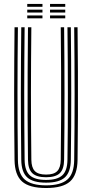

<svg xmlns="http://www.w3.org/2000/svg" viewBox="-20 -937 462 964"><path d="M211.4 7Q127.6 7 90.8 -25.7Q54.1 -58.5 53 -133.8Q52 -215.1 51.5 -297.7Q50.9 -380.3 51 -463.8Q51.1 -547.3 51.6 -631.4Q52.1 -715.5 53 -800H69.9Q69.1 -720.4 68.4 -638Q67.8 -555.7 67.8 -471.7Q67.8 -387.8 68.3 -303.1Q68.9 -218.5 69.9 -134.1Q70.7 -65.1 104 -35.8Q137.4 -6.4 211.4 -6.4Q285.1 -6.4 318.4 -35.7Q351.7 -64.9 352.5 -134.1Q353.7 -216.3 354.1 -299.3Q354.6 -382.2 354.6 -465.5Q354.6 -548.9 354 -632.7Q353.4 -716.5 352.5 -800H369.4Q370.7 -688.5 371.2 -577.8Q371.7 -467.2 371.3 -356.4Q370.9 -245.6 369.4 -133.8Q368.3 -58.5 331.6 -25.7Q294.9 7 211.4 7ZM211.4 -19.9Q145.5 -19.9 116.5 -46.5Q87.6 -73.1 86.8 -134.3Q85.8 -217.5 85.2 -300.5Q84.7 -383.5 84.7 -466.6Q84.7 -549.7 85.3 -633Q86 -716.3 86.8 -800H103.6Q102.8 -719.6 102.2 -637Q101.6 -554.4 101.6 -470.6Q101.6 -386.9 102.1 -302.7Q102.6 -218.5 103.6 -134.4Q104.4 -80 129.6 -56.8Q154.7 -33.6 211.4 -33.6Q267.8 -33.6 292.9 -56.8Q317.9 -80 318.7 -134.4Q319.9 -216.7 320.4 -299.6Q320.8 -382.5 320.8 -465.8Q320.8 -549.2 320.2 -632.7Q319.6 -716.3 318.7 -800H335.6Q336.5 -716.1 337.1 -633.1Q337.7 -550.1 337.7 -467.2Q337.7 -384.3 337.3 -301.2Q336.9 -218.1 335.6 -134.3Q334.8 -73.1 305.9 -46.5Q277 -19.9 211.4 -19.9ZM211.4 -47.1Q163.7 -47.1 142.4 -67.3Q121.1 -87.6 120.5 -134.7Q119 -245.7 118.6 -356.2Q118.2 -466.8 118.8 -577.6Q119.4 -688.4 120.5 -800H137.4Q136.6 -720.2 136 -637.7Q135.4 -555.1 135.4 -471.2Q135.4 -387.3 135.9 -302.9Q136.4 -218.5 137.4 -135Q137.9 -95.8 154.7 -78.2Q171.6 -60.5 211.4 -60.5Q251 -60.5 267.7 -78.2Q284.5 -95.8 285 -135Q286.5 -245.5 286.9 -356Q287.3 -466.4 286.8 -577.5Q286.3 -688.5 285 -800H301.9Q302.7 -716.1 303.3 -633Q303.9 -549.9 303.9 -467Q303.9 -384.2 303.5 -301.3Q303.1 -218.5 301.9 -134.7Q301.3 -87.2 279.9 -67.1Q258.6 -47.1 211.4 -47.1ZM231.2 -902.8V-917.3H307.6V-902.8ZM116.8 -845V-859.5H193.2V-845ZM116.8 -873.9V-888.4H193.2V-873.9ZM116.8 -902.8V-917.3H193.2V-902.8ZM231.2 -845V-859.5H307.6V-845ZM231.2 -873.9V-888.4H307.6V-873.9Z"/></svg>

Font: Big Shoulders Inline Text SC Thin
Style: Regular
Weight: 100
Designer: Patric King
Foundry: XO Type Co
Version: Version 2.002